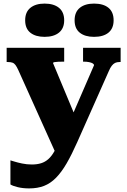

<svg xmlns="http://www.w3.org/2000/svg" viewBox="-20 -807 708 1068"><path d="M414 -123 357 -28 297 61 81 -419Q73 -436 66 -445.5Q59 -455 49 -458.5Q39 -462 23 -462H17V-541H337V-464H332Q318 -464 304.5 -463.5Q291 -463 283 -461.5Q275 -460 275 -456ZM410 -17Q379 53 350.5 102Q322 151 291.5 182Q261 213 225 227Q189 241 142 241Q107 241 78.5 234Q50 227 38 219V85Q42 86 59.5 91.5Q77 97 103 102.5Q129 108 157 108Q186 108 208.5 101Q231 94 249 78Q267 62 282.5 34.5Q298 7 312 -34L347 -84L503 -444Q503 -450 495.5 -454.5Q488 -459 475 -461.5Q462 -464 447 -464H442V-541H651V-462H645Q630 -462 620 -457Q610 -452 601.5 -441Q593 -430 585 -411ZM337 -694Q337 -649 308 -625.5Q279 -602 228 -602Q178 -602 149 -625Q120 -648 120 -694Q120 -740 149 -763.5Q178 -787 228 -787Q279 -787 308 -763.5Q337 -740 337 -694ZM612 -694Q612 -649 583.5 -625.5Q555 -602 503 -602Q453 -602 424 -625Q395 -648 395 -694Q395 -740 424 -763.5Q453 -787 503 -787Q555 -787 583.5 -763.5Q612 -740 612 -694Z"/></svg>

Font: Roboto Serif ExtraBold
Style: Regular
Weight: 800
Designer: Greg Gazdowicz
Foundry: Commercial Type
Version: Version 1.008